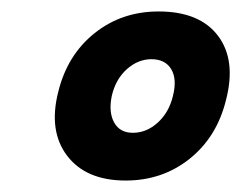

<svg xmlns="http://www.w3.org/2000/svg" viewBox="-20 -630 421 335"><path d="M199.2 -315Q130 -315 97.1 -358.3Q64.2 -401.7 81.7 -470Q97.5 -534.2 145 -572.1Q192.5 -610 256.7 -610Q328.3 -610 360.4 -567.5Q392.5 -525 374.2 -455Q358.3 -390.8 310.8 -352.9Q263.3 -315 199.2 -315ZM211.7 -398.3Q235.8 -398.3 255.4 -416.2Q275 -434.2 281.7 -462.5Q289.2 -491.7 278.8 -509.2Q268.3 -526.7 244.2 -526.7Q220.8 -526.7 201.2 -509.2Q181.7 -491.7 175 -462.5Q169.2 -434.2 179.2 -416.2Q189.2 -398.3 211.7 -398.3Z"/></svg>

Font: Funnel Sans ExtraBold
Style: Italic
Weight: 800
Italic angle: -14.036°
Version: Version 1.000; Beta; Release 5; Build 24; ttfautohint (v1.8.